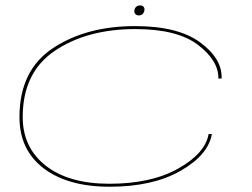

<svg xmlns="http://www.w3.org/2000/svg" viewBox="-20 -685 932 710"><path d="M385.5 5.5Q231 5.5 141.5 -62.5Q52 -130.5 52 -252Q52 -425 175.5 -506.8Q299 -588.5 479.5 -588.5Q638.5 -588.5 720.5 -528Q802.5 -467.5 799.5 -394.5H787.5Q789 -460 712.5 -518.8Q636 -577.5 480.5 -577.5Q302.5 -577.5 183.2 -497.5Q64 -417.5 64 -252Q64 -139.5 149 -72.5Q234 -5.5 384.5 -5.5Q539.5 -5.5 639.2 -61.8Q739 -118 751.5 -189.5H763.5Q750 -111.5 647.2 -53Q544.5 5.5 385.5 5.5ZM493 -628Q485 -628 480.2 -633.5Q475.5 -639 477 -647Q480.5 -665 499 -665Q506.5 -665 511 -659.8Q515.5 -654.5 514 -647Q510.5 -628 493 -628Z"/></svg>

Font: Anybody UltraExpanded Thin
Style: Italic
Weight: 100
Width: 9
Italic angle: -10°
Designer: Tyler Finck
Foundry: Etcetera Type Company
Version: Version 1.010; ttfautohint (v1.8.3) -l 8 -r 50 -G 200 -x 14 